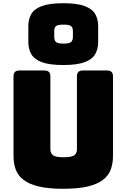

<svg xmlns="http://www.w3.org/2000/svg" viewBox="-20 -1158 786 1193"><path d="M682 -189Q682 -143 668.5 -105.5Q655 -68 620.5 -41Q586 -14 526 0.5Q466 15 373 15Q280 15 220 0.5Q160 -14 125.5 -41Q91 -68 77.5 -105.5Q64 -143 64 -189V-684Q64 -720 100 -720H257Q293 -720 293 -684V-228Q293 -208 308 -194.5Q323 -181 375 -181Q428 -181 443 -194.5Q458 -208 458 -228V-684Q458 -720 494 -720H646Q682 -720 682 -684ZM590 -995V-897Q590 -855 572 -822.5Q554 -790 507 -772Q460 -754 373 -754Q286 -754 239 -772Q192 -790 174 -822.5Q156 -855 156 -897V-995Q156 -1038 174 -1070Q192 -1102 239 -1120Q286 -1138 373 -1138Q460 -1138 507 -1120Q554 -1102 572 -1070Q590 -1038 590 -995ZM433 -930V-965Q433 -985 422.5 -995Q412 -1005 374 -1005Q337 -1005 327 -995Q317 -985 317 -965V-930Q317 -908 327 -897.5Q337 -887 374 -887Q412 -887 422.5 -897.5Q433 -908 433 -930Z"/></svg>

Font: Bungee Spice
Style: Regular
Weight: 400
Designer: David Jonathan Ross
Foundry: David Jonathan Ross
Version: Version 2.000